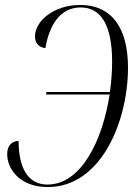

<svg xmlns="http://www.w3.org/2000/svg" viewBox="-20 -744 559 774"><path d="M173 10C388 10 496 -256 496 -471C496 -632 430 -724 303 -724C197 -724 121 -659 121 -597C121 -570 137 -553 163 -550C178 -640 221 -714 305 -714C388 -714 432 -641 432 -495C432 -458 429 -414 423 -373H167L166 -363H422C393 -178 308 0 171 0C92 0 55 -68 55 -176C27 -175 9 -157 9 -122C9 -67 55 10 173 10Z"/></svg>

Font: Noto Serif Display Condensed Light
Style: Italic
Weight: 300
Width: 3
Italic angle: -12°
Designer: Monotype Design Team
Foundry: Monotype Imaging Inc.
Version: Version 2.009